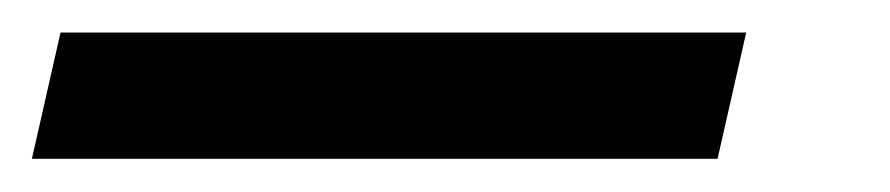

<svg xmlns="http://www.w3.org/2000/svg" viewBox="-109 64 547 118"><path d="M-71.8 84H349.6L332 161.6H-89.4Z"/></svg>

Font: Viking Open Sans Light
Style: Bold Italic
Weight: 600
Italic angle: -12°
Foundry: Ascender Corporation
Version: Version 2.000